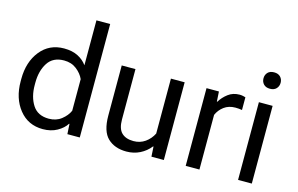

<svg xmlns="http://www.w3.org/2000/svg" viewBox="-94 -983 1900 1226"><g transform="rotate(15 856.5 -370.0)"><path d="M41.5 -249Q41.5 -136.7 100.1 -63.5Q158.7 9.8 256.3 9.8Q310.1 9.8 350.3 -12.7Q390.6 -35.2 410.2 -66.9H413.1L417 0H499V-750H408.2V-453.1Q385.7 -484.9 347.9 -504.2Q310.1 -523.4 256.3 -523.4Q158.7 -523.4 100.1 -450.2Q41.5 -377 41.5 -264.6ZM134.3 -249V-264.6Q134.3 -342.8 168.5 -396Q202.6 -449.2 275.9 -449.2Q324.7 -449.2 358.9 -422.4Q393.1 -395.5 408.2 -361.3V-152.3Q393.1 -118.2 358.9 -91.3Q324.7 -64.5 275.9 -64.5Q202.6 -64.5 168.5 -117.7Q134.3 -170.9 134.3 -249Z M638.7 -182.1Q638.7 -78.6 684.8 -34.4Q731 9.8 808.6 9.8Q857.4 9.8 897.7 -10.5Q938 -30.8 965.8 -65.9H968.8L972.7 0H1054.7V-513.7H963.9V-150.4Q945.3 -113.3 912.1 -89.8Q878.9 -66.4 835.4 -66.4Q784.7 -66.4 757.1 -93Q729.5 -119.6 729.5 -181.2V-513.7H638.7Z M1199.2 0H1290V-361.3Q1304.7 -395.5 1335.4 -418.5Q1366.2 -441.4 1410.2 -441.4Q1422.9 -441.4 1433.6 -440.4Q1444.3 -439.5 1454.1 -437.5V-521.5Q1449.2 -523.4 1437.5 -525.9Q1425.8 -528.3 1415 -528.3Q1371.1 -528.3 1339.4 -504.2Q1307.6 -480 1288.1 -447.8H1285.2L1281.2 -513.7H1199.2Z M1545.4 0H1636.2V-513.7H1545.4ZM1534.2 -668.9Q1534.2 -646 1548.8 -630.4Q1563.5 -614.7 1590.8 -614.7Q1618.2 -614.7 1632.8 -630.4Q1647.5 -646 1647.5 -668.9Q1647.5 -691.9 1632.8 -707.5Q1618.2 -723.1 1590.8 -723.1Q1563.5 -723.1 1548.8 -707.5Q1534.2 -691.9 1534.2 -668.9Z"/></g></svg>

Font: Roboto Flex
Style: Regular
Weight: 400
Designer: Berlow after Robertson
Foundry: Google
Version: Version 3.200;gftools[0.9.32]